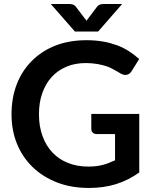

<svg xmlns="http://www.w3.org/2000/svg" viewBox="-20 -932 766 960"><path d="M436.5 -362.3H676.3V-69.8Q622.6 -30.8 559.6 -11.2Q497.1 7.8 425.8 7.8Q335.9 7.8 266.1 -19.5Q193.4 -47.9 143.6 -96.2Q92.8 -145 64.9 -212.9Q37.6 -279.8 37.6 -361.3Q37.6 -442.9 64 -511.2Q89.8 -578.1 139.6 -627.9Q189.5 -677.7 257.3 -704.1Q326.2 -731 413.6 -731Q456.5 -731 496.1 -724.1Q529.8 -718.3 566.9 -705.1Q598.6 -692.9 626.5 -674.8Q654.3 -656.7 675.8 -636.7L637.7 -575.7Q628.4 -561 613.8 -558.1Q600.1 -554.7 582.5 -564.9Q576.7 -568.4 565.9 -574.7Q555.2 -581.1 549.3 -584Q528.8 -595.7 513.2 -600.6Q491.7 -607.4 467.3 -611.8Q439 -616.7 409.2 -616.7Q354.5 -616.7 312.5 -598.6Q268.6 -580.1 238.3 -546.9Q208.5 -514.2 191.4 -466.3Q174.8 -419.4 174.8 -361.3Q174.8 -299.3 192.9 -251Q210 -203.1 243.2 -168.5Q275.9 -134.3 320.3 -117.2Q365.2 -99.1 421.9 -99.1Q461.4 -99.1 493.7 -107.4Q520.5 -114.3 555.2 -130.4V-261.7H463.9Q450.2 -261.7 443.8 -269Q436.5 -275.4 436.5 -286.6ZM501.5 -912.1H590.8L470.7 -774.4H354.5L233.9 -912.1H323.7Q332 -912.1 341.3 -910.2Q352.5 -907.7 360.4 -897L404.8 -838.4Q408.2 -835 409.7 -833Q411.6 -829.1 412.6 -827.6Q413.1 -828.1 414.1 -830.1Q415 -832 416 -833Q417.5 -835.9 419.9 -838.4L463.9 -896.5Q472.2 -907.7 483.4 -910.2Q492.7 -912.1 501.5 -912.1Z"/></svg>

Font: Lato-SemiBold
Style: Bold
Weight: 500
Designer: Lukasz Dziedzic with Adam Twardoch and Botio Nikoltchev
Foundry: tyPoland Lukasz Dziedzic
Version: ""